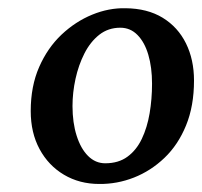

<svg xmlns="http://www.w3.org/2000/svg" viewBox="-20 -822 503 478"><path d="M292.5 -801.5Q347 -801 385 -777.8Q423 -754.5 443 -714Q463 -673.5 463 -621.5Q463 -558 443.2 -509.8Q423.5 -461.5 389.5 -429Q355.5 -396.5 313.5 -380Q271.5 -363.5 227 -364Q178 -364 139.2 -387Q100.5 -410 78.5 -450.8Q56.5 -491.5 56.5 -545.5Q56.5 -607.5 77.5 -655.2Q98.5 -703 133.2 -735.8Q168 -768.5 209.5 -785.5Q251 -802.5 292.5 -801.5ZM279.5 -753Q249.5 -753 227.2 -735.5Q205 -718 190.2 -689Q175.5 -660 168 -625.8Q160.5 -591.5 160.5 -558Q160.5 -516.5 170.8 -484.2Q181 -452 199.2 -433.8Q217.5 -415.5 242 -415.5Q275 -415.5 297.2 -431.8Q319.5 -448 333 -476.2Q346.5 -504.5 352.5 -540Q358.5 -575.5 358.5 -613.5Q358.5 -654.5 349.2 -685.8Q340 -717 322.2 -735Q304.5 -753 279.5 -753Z"/></svg>

Font: Merriweather SemiBold
Style: Italic
Weight: 600
Italic angle: -7.8°
Version: Version 2.101